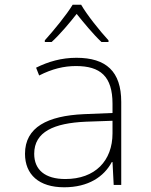

<svg xmlns="http://www.w3.org/2000/svg" viewBox="-20 -784 640 814"><path d="M170 -613V-606H199C236 -640 276 -688 305 -725C335 -688 374 -640 410 -606H440V-613C403 -653 348 -722 324 -764H288C263 -722 207 -654 170 -613ZM252 10C355 10 421 -35 454 -97H457L462 0H494V-352C494 -481 430 -539 304 -539C241 -539 185 -523 133 -497L146 -464C201 -492 251 -504 302 -504C405 -504 457 -461 457 -344V-305L335 -300C182 -293 86 -245 86 -132C86 -44 145 10 252 10ZM257 -25C171 -25 125 -64 125 -132C125 -226 210 -262 343 -268L457 -272V-219C457 -102 383 -25 257 -25Z"/></svg>

Font: Noto Sans Mono ExtraLight
Style: Regular
Weight: 200
Designer: Monotype Design Team
Foundry: Monotype Imaging Inc.
Version: Version 2.014